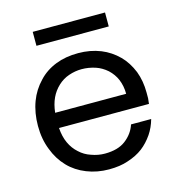

<svg xmlns="http://www.w3.org/2000/svg" viewBox="-107 -801 834 903"><g transform="rotate(-15 310.0 -350.0)"><path d="M310.1 -480Q278.3 -480 247.1 -469.2Q217.3 -459 193.8 -437Q169.4 -414.1 155.8 -384.8Q141.6 -354.5 137.2 -314H482.9Q482.9 -352.1 469.2 -384.8Q457 -413.6 432.1 -437Q406.2 -459.5 377 -469.2Q343.8 -480 310.1 -480ZM43 -274.9Q43 -338.9 63 -392.1Q81.5 -441.9 119.1 -481Q153.3 -518.1 204.1 -538.1Q252 -557.1 314 -557.1Q372.6 -557.1 422.9 -537.1Q469.7 -518.1 505.9 -481.9Q538.6 -449.2 559.1 -398.9Q577.1 -351.1 577.1 -294.9V-267.1L574.2 -240.2H136.2Q139.2 -197.3 153.8 -166Q168.5 -134.3 192.9 -112.8Q216.8 -90.3 248 -80.1Q280.8 -67.9 314 -67.9Q377.9 -67.9 415 -96.2Q453.6 -125.5 467.8 -168.9H565.9Q555.2 -130.4 534.2 -99.1Q510.3 -64.5 481 -42Q450.2 -18.6 407.2 -4.9Q368.2 8.8 314 8.8Q256.3 8.8 206.1 -11.2Q155.3 -31.2 120.1 -67.9Q83.5 -106 64 -158.2Q43 -210.4 43 -274.9ZM133.8 -641.1V-709H485.8V-641.1Z"/></g></svg>

Font: PoppinsZ
Style: Regular
Weight: 400
Designer: Ninad Kale (Devanagari), Jonny Pinhorn (Latin)
Foundry: Indian Type Foundry
Version: Version 3.002;FEAKit 1.0